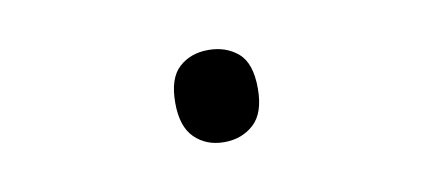

<svg xmlns="http://www.w3.org/2000/svg" viewBox="-31 -477 624 277"><g transform="rotate(-10 281.5 -338.5)"><path d="M281 -271Q255 -271 238 -287.5Q221 -304 221 -339Q221 -375 238 -390.5Q255 -406 281 -406Q307 -406 324.5 -391Q342 -376 342 -339Q342 -303 324.5 -287Q307 -271 281 -271Z"/></g></svg>

Font: Noto Sans Mono SemiCondensed
Style: Regular
Weight: 400
Width: 4
Designer: Monotype Design Team
Foundry: Monotype Imaging Inc.
Version: Version 2.014